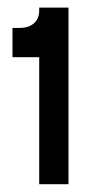

<svg xmlns="http://www.w3.org/2000/svg" viewBox="-20 -802 256 492"><path d="M80.5 -330V-655.5H12V-730.5H30.5Q54 -730.5 67.2 -742.5Q80.5 -754.5 80.5 -775.5V-782.5H155.5V-330Z"/></svg>

Font: Mohave Light SemiBold
Style: Regular
Weight: 600
Version: Version 2.003